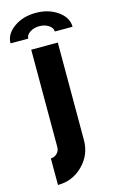

<svg xmlns="http://www.w3.org/2000/svg" viewBox="-186 -871 616 1022"><g transform="rotate(-15 122.0 -360.0)"><path d="M195.3 -97.7Q195.3 -16.6 138.2 40.5Q81.1 97.7 0 97.7V-48.8Q20 -48.8 34.4 -63.2Q48.8 -77.6 48.8 -97.7V-634.8H195.3ZM195.3 -695.8Q195.3 -715.8 173.8 -730.2Q152.3 -744.6 122.1 -744.6Q92.3 -744.6 70.6 -730.2Q48.8 -715.8 48.8 -695.8H-48.8Q-48.8 -746.6 1.2 -782.2Q51.3 -817.9 122.1 -817.9Q192.9 -817.9 242.9 -782.2Q293 -746.6 293 -695.8Z"/></g></svg>

Font: Audex
Style: Regular
Weight: 400
Designer: GGBotNet
Foundry: GGBotNet
Version: 1.00